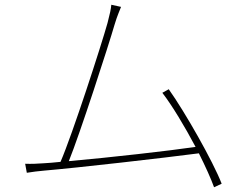

<svg xmlns="http://www.w3.org/2000/svg" viewBox="-20 -766 1040 809"><path d="M914 8C877 -87 760 -293 691 -390L664 -375C705 -322 759 -232 804 -147C696 -131 440 -102 270 -87C316 -200 437 -573 463 -663C475 -703 483 -718 490 -737L449 -746C447 -726 444 -711 433 -669C407 -576 285 -199 235 -84C207 -81 183 -79 163 -78C137 -76 112 -75 86 -76L93 -38C119 -42 140 -45 165 -47C307 -59 673 -101 818 -120C846 -64 869 -13 882 23Z"/></svg>

Font: Noto Sans CJK Thin
Style: Regular
Weight: 100
Designer: Ryoko NISHIZUKA (kana & ideographs); Paul D. Hunt (Latin, Greek & Cyrillic); Wenlong ZHANG (bopomofo); Sandoll Communica
Foundry: Adobe Systems Incorporated
Version: Version 1.000;PS 1;hotconv 1.0.78;makeotf.lib2.5.61930